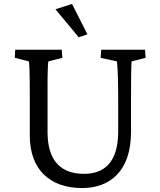

<svg xmlns="http://www.w3.org/2000/svg" viewBox="-20 -942 813 973"><path d="M57 -690 55 -649 126 -631C128 -624 131 -594 131 -460V-254C131 -86 230 11 396 11C536 11 644 -74 644 -273V-439C644 -589 646 -624 647 -631L718 -649L715 -690H493L490 -649L572 -631C576 -614 579 -540 579 -439V-276C579 -118 507 -61 406 -61C299 -61 223 -116 221 -267V-460C220 -595 224 -624 225 -631L296 -649L293 -690ZM261 -895 379 -753 423 -768 345 -922Z"/></svg>

Font: TPK Tissa Web Quiz
Style: Regular
Weight: 400
Designer: Jacques Le Bailly, Suppakit Chalermlarp | Katatrad Co.,Ltd.
Foundry: Jacques Le Bailly, Cadson Demak Co.,Ltd.
Version: Version 5.000;Glyphs 3.1.2 (3151)